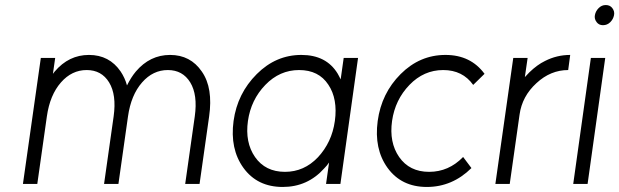

<svg xmlns="http://www.w3.org/2000/svg" viewBox="-20 -730 2458 762"><path d="M772 0 810 -268Q818 -324 811 -368.5Q804 -413 781 -446Q736 -512 655 -512Q575 -512 519 -446Q509 -434 500.5 -420.5Q492 -407 484 -391Q480 -406 473.5 -420Q467 -434 459 -446Q414 -512 333 -512Q253 -512 197 -446Q195 -444 193.5 -441.5Q192 -439 190 -437L199 -500H142L71 0H128L166 -268Q178 -353 222 -403Q265 -452 324 -452Q383 -452 413 -403Q443 -354 431 -268L393 0H450L488 -268Q500 -353 544 -403Q587 -452 646 -452Q705 -452 735 -403Q765 -354 753 -268L715 0Z M1344 -500 1332 -415Q1329 -421 1326 -427Q1323 -433 1320 -438Q1275 -512 1176 -512Q1075 -512 999 -436Q922 -359 907 -250Q892 -139 946 -64Q1001 12 1102 12Q1201 12 1267 -62Q1272 -67 1277 -73Q1282 -79 1286 -85L1274 0H1331L1401 -500ZM1167 -452Q1245 -452 1283 -394Q1302 -366 1308.5 -329.5Q1315 -293 1309 -250Q1303 -207 1286 -171Q1269 -135 1242 -106Q1187 -48 1111 -48Q1033 -48 992 -107Q952 -165 964 -250Q976 -334 1033 -393Q1090 -452 1167 -452Z M1748 -512Q1646 -512 1570 -436Q1494 -360 1479 -250Q1464 -139 1518 -64Q1573 12 1674 12Q1775 12 1851 -63L1818 -107Q1761 -48 1683 -48Q1605 -48 1564 -107Q1524 -165 1536 -250Q1548 -334 1605 -393Q1662 -452 1739 -452Q1816 -452 1858 -393L1903 -437Q1848 -512 1748 -512Z M2017 -500 1946 0H2003L2042 -275Q2052 -348 2109 -400Q2165 -452 2235 -452L2243 -512Q2190 -512 2143 -488Q2112 -473 2081 -443Q2077 -439 2072.5 -434Q2068 -429 2063 -424L2074 -500Z M2255 0H2312L2382 -500H2325ZM2417 -670Q2420 -685 2410 -698Q2401 -710 2384 -710Q2368 -710 2356 -698Q2344 -686 2341 -670Q2338 -655 2348 -642Q2357 -630 2373 -630Q2390 -630 2402 -642Q2414 -654 2417 -670Z"/></svg>

Font: Unageo
Style: Light-Italic
Weight: 300
Designer: Richard Sepsi
Foundry: Richard Sepsi
Version: Version 2.000